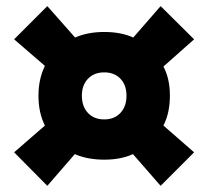

<svg xmlns="http://www.w3.org/2000/svg" viewBox="-20 -641 677 624"><path d="M318.8 -537.1Q373.5 -537.1 413.1 -519L502 -621.1L610.8 -513.2L511.2 -424.8Q532.2 -384.8 532.2 -330.1Q532.2 -274.4 511.2 -232.9L610.8 -146L502 -37.1L412.1 -140.1Q372.6 -122.1 318.8 -122.1Q264.2 -122.1 223.1 -140.1L133.8 -37.1L25.9 -146L126 -232.9Q105 -274.4 105 -330.1Q105 -384.3 126 -426.8L25.9 -513.2L133.8 -621.1L224.1 -519Q265.1 -537.1 318.8 -537.1ZM246.1 -330.1Q246.1 -294.9 265.9 -273.9Q285.6 -252.9 318.8 -252.9Q351.6 -252.9 371.3 -273.9Q391.1 -294.9 391.1 -330.1Q391.1 -364.7 371.3 -385.3Q351.6 -405.8 318.8 -405.8Q285.6 -405.8 265.9 -385Q246.1 -364.3 246.1 -330.1Z"/></svg>

Font: Human Sans Black
Style: Regular
Weight: 800
Designer: Tim Radville
Foundry: Continuum
Version: Version 1.000;FEAKit 1.0